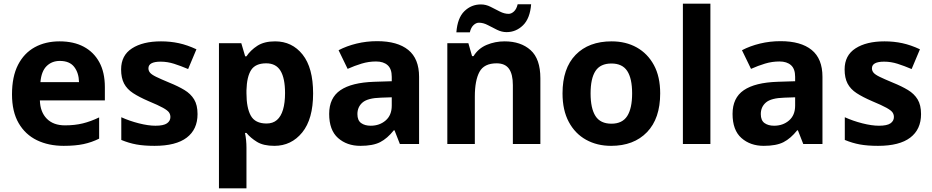

<svg xmlns="http://www.w3.org/2000/svg" viewBox="-20 -780 5047 1040"><path d="M303 -556Q379 -556 433.5 -527Q488 -498 518 -443Q548 -388 548 -308V-236H196Q198 -173 233.5 -137Q269 -101 332 -101Q385 -101 428 -111.5Q471 -122 517 -144V-29Q477 -9 432.5 0.5Q388 10 325 10Q243 10 180 -20.5Q117 -51 81 -113Q45 -175 45 -269Q45 -365 77.5 -428.5Q110 -492 168 -524Q226 -556 303 -556ZM304 -450Q261 -450 232.5 -422Q204 -394 199 -335H408Q407 -385 382 -417.5Q357 -450 304 -450Z M1050 -162Q1050 -79 991.5 -34.5Q933 10 817 10Q760 10 719 2.5Q678 -5 637 -22V-145Q681 -125 732 -112Q783 -99 822 -99Q866 -99 884.5 -112Q903 -125 903 -146Q903 -160 895.5 -171Q888 -182 863 -196Q838 -210 785 -232Q734 -254 701 -275.5Q668 -297 652 -327.5Q636 -358 636 -404Q636 -480 695 -518Q754 -556 852 -556Q903 -556 949 -546Q995 -536 1044 -513L999 -406Q959 -423 923 -434.5Q887 -446 850 -446Q817 -446 800.5 -437Q784 -428 784 -410Q784 -397 792.5 -386.5Q801 -376 825.5 -364Q850 -352 898 -332Q945 -313 979 -292.5Q1013 -272 1031.5 -241.5Q1050 -211 1050 -162Z M1470 -556Q1562 -556 1619 -484.5Q1676 -413 1676 -274Q1676 -135 1617 -62.5Q1558 10 1466 10Q1407 10 1372 -11.5Q1337 -33 1315 -60H1307Q1311 -41 1313 -20.5Q1315 0 1315 20V240H1166V-546H1287L1308 -475H1315Q1337 -508 1374 -532Q1411 -556 1470 -556ZM1422 -437Q1364 -437 1340.5 -401Q1317 -365 1315 -291V-275Q1315 -196 1338.5 -153.5Q1362 -111 1424 -111Q1458 -111 1480 -130Q1502 -149 1513 -186Q1524 -223 1524 -276Q1524 -356 1499.5 -396.5Q1475 -437 1422 -437Z M2023 -557Q2133 -557 2191.5 -509.5Q2250 -462 2250 -364V0H2146L2117 -74H2113Q2078 -30 2039 -10Q2000 10 1932 10Q1859 10 1811 -32.5Q1763 -75 1763 -163Q1763 -250 1824 -291.5Q1885 -333 2007 -337L2102 -340V-364Q2102 -407 2079.5 -427Q2057 -447 2017 -447Q1977 -447 1939 -435.5Q1901 -424 1863 -407L1814 -508Q1858 -531 1911.5 -544Q1965 -557 2023 -557ZM2044 -251Q1972 -249 1944 -225Q1916 -201 1916 -162Q1916 -128 1936 -113.5Q1956 -99 1988 -99Q2036 -99 2069 -127.5Q2102 -156 2102 -208V-253Z M2713 -556Q2801 -556 2854 -508.5Q2907 -461 2907 -356V0H2758V-319Q2758 -378 2737 -407.5Q2716 -437 2670 -437Q2602 -437 2577 -390.5Q2552 -344 2552 -257V0H2403V-546H2517L2537 -476H2545Q2571 -518 2616.5 -537Q2662 -556 2713 -556ZM2452 -605Q2458 -683 2495.5 -719.5Q2533 -756 2585 -756Q2612 -756 2637.5 -743Q2663 -730 2687.5 -717.5Q2712 -705 2735 -705Q2750 -705 2764 -718Q2778 -731 2784 -757H2857Q2851 -680 2813 -643Q2775 -606 2724 -606Q2698 -606 2672.5 -618.5Q2647 -631 2622.5 -644Q2598 -657 2574 -657Q2559 -657 2545 -644Q2531 -631 2525 -605Z M3556 -274Q3556 -138 3484.5 -64Q3413 10 3290 10Q3214 10 3154.5 -23Q3095 -56 3061 -119.5Q3027 -183 3027 -274Q3027 -410 3098 -483Q3169 -556 3293 -556Q3370 -556 3429 -523Q3488 -490 3522 -427.5Q3556 -365 3556 -274ZM3179 -274Q3179 -193 3205.5 -151.5Q3232 -110 3292 -110Q3351 -110 3377.5 -151.5Q3404 -193 3404 -274Q3404 -355 3377.5 -395.5Q3351 -436 3292 -436Q3232 -436 3205.5 -395.5Q3179 -355 3179 -274Z M3828 0H3679V-760H3828Z M4208 -557Q4318 -557 4376.5 -509.5Q4435 -462 4435 -364V0H4331L4302 -74H4298Q4263 -30 4224 -10Q4185 10 4117 10Q4044 10 3996 -32.5Q3948 -75 3948 -163Q3948 -250 4009 -291.5Q4070 -333 4192 -337L4287 -340V-364Q4287 -407 4264.5 -427Q4242 -447 4202 -447Q4162 -447 4124 -435.5Q4086 -424 4048 -407L3999 -508Q4043 -531 4096.5 -544Q4150 -557 4208 -557ZM4229 -251Q4157 -249 4129 -225Q4101 -201 4101 -162Q4101 -128 4121 -113.5Q4141 -99 4173 -99Q4221 -99 4254 -127.5Q4287 -156 4287 -208V-253Z M4969 -162Q4969 -79 4910.5 -34.5Q4852 10 4736 10Q4679 10 4638 2.5Q4597 -5 4556 -22V-145Q4600 -125 4651 -112Q4702 -99 4741 -99Q4785 -99 4803.5 -112Q4822 -125 4822 -146Q4822 -160 4814.5 -171Q4807 -182 4782 -196Q4757 -210 4704 -232Q4653 -254 4620 -275.5Q4587 -297 4571 -327.5Q4555 -358 4555 -404Q4555 -480 4614 -518Q4673 -556 4771 -556Q4822 -556 4868 -546Q4914 -536 4963 -513L4918 -406Q4878 -423 4842 -434.5Q4806 -446 4769 -446Q4736 -446 4719.5 -437Q4703 -428 4703 -410Q4703 -397 4711.5 -386.5Q4720 -376 4744.5 -364Q4769 -352 4817 -332Q4864 -313 4898 -292.5Q4932 -272 4950.5 -241.5Q4969 -211 4969 -162Z"/></svg>

Font: Noto Sans NKo Unjoined
Style: Bold
Weight: 700
Designer: Monotype Design Team
Foundry: Monotype Imaging Inc.
Version: Version 2.004